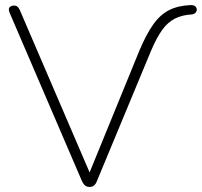

<svg xmlns="http://www.w3.org/2000/svg" viewBox="-20 -733 798 759"><path d="M334 6Q323 6 316 0Q309 -6 304 -17L17 -685Q14 -694 15.5 -699.5Q17 -705 22.5 -708Q28 -711 35 -711Q44 -711 49 -706.5Q54 -702 58 -694L346 -24H323L531 -533Q558 -597 585.5 -636Q613 -675 648.5 -693Q684 -711 735 -713Q745 -713 750 -709.5Q755 -706 757 -700.5Q759 -695 757 -689.5Q755 -684 750.5 -680.5Q746 -677 739 -676Q700 -674 671.5 -659.5Q643 -645 621 -614.5Q599 -584 577 -532L363 -17Q359 -6 352 0Q345 6 334 6Z"/></svg>

Font: Nunito ExtraLight
Style: Regular
Weight: 200
Designer: Vernon Adams
Foundry: Vernon Adams
Version: Version 3.602;April 4, 2023;FontCreator 14.0.0.2856 64-bit